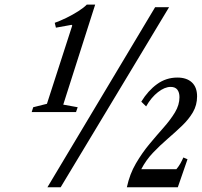

<svg xmlns="http://www.w3.org/2000/svg" viewBox="-20 -792 854 812"><path d="M180.5 0 636 -761.5H695L236.5 0ZM114 -318 120.5 -338.5 178.5 -353 285.5 -684 283 -687 216.5 -675 211.5 -695.5Q234 -703.5 260.8 -716.5Q287.5 -729.5 311 -744.5Q334.5 -759.5 347 -772.5H382.5L247.5 -349.5L308.5 -338.5L301.5 -318ZM516.5 0Q528.5 -56 554.8 -100.8Q581 -145.5 612.2 -183Q643.5 -220.5 672.5 -253.2Q701.5 -286 720.2 -317.2Q739 -348.5 739 -381Q739 -401 730 -412.8Q721 -424.5 701.5 -424.5Q676.5 -424.5 648 -402.2Q619.5 -380 598 -342L577.5 -362Q606 -408.5 644.2 -436.2Q682.5 -464 730 -464Q769.5 -464 791.5 -443.5Q813.5 -423 813.5 -384.5Q813.5 -347.5 795.8 -317.2Q778 -287 749.5 -259.8Q721 -232.5 688.8 -204.8Q656.5 -177 627 -146Q597.5 -115 577.5 -76.5H726Q736 -88.5 742.8 -100.5Q749.5 -112.5 755.5 -126L773 -118.5L732 0Z"/></svg>

Font: Libre Caslon Condensed
Style: Italic
Weight: 400
Italic angle: -22.583°
Designer: Pablo Impallari, Rodrigo Fuenzalida, Katja Schimmel, Ertekin Erdin
Foundry: Pablo Impallari, Rodrigo Fuenzalida
Version: Version 2.000;gftools[0.9.33]